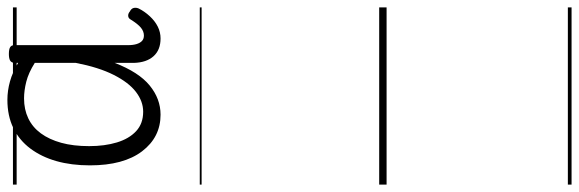

<svg xmlns="http://www.w3.org/2000/svg" viewBox="-543 -522 1565 519"><g transform="rotate(-90 239.5 -262.5)"><path d="M189 -611Q128 -611 90 -661Q52 -711 52 -802Q52 -852 63.5 -892.5Q75 -933 97.5 -963Q120 -993 153 -1009Q186 -1025 229 -1025Q254 -1025 279 -1018Q304 -1011 329 -996V-1007Q330 -1015 336 -1018Q342 -1021 353 -1021Q366 -1021 371.5 -1017.5Q377 -1014 377 -1006V-698Q377 -685 380 -675.5Q383 -666 388.5 -661Q394 -656 403 -656Q414 -656 424 -664Q434 -672 447 -693Q450 -698 456 -698.5Q462 -699 468 -694Q476 -690 477.5 -683.5Q479 -677 476 -670Q468 -654 455 -640Q442 -626 427 -618.5Q412 -611 395 -611Q364 -611 347 -630Q330 -649 329 -683Q329 -695 329 -708.5Q329 -722 329 -735Q304 -670 268 -640.5Q232 -611 189 -611ZM104 -804Q104 -762 114 -729Q124 -696 144.5 -677Q165 -658 197 -658Q225 -658 250.5 -677.5Q276 -697 296.5 -737.5Q317 -778 329 -840V-951Q302 -968 278 -974Q254 -980 233 -980Q203 -980 179 -968.5Q155 -957 138.5 -934.5Q122 -912 113 -879.5Q104 -847 104 -804ZM0 490H479V500H0ZM0 -20H479V0H0ZM0 -505H479V-500H0ZM0 -1010H479V-1000H0Z"/></g></svg>

Font: Playwrite PE Guides
Style: Regular
Weight: 400
Designer: Veronika Burian, José Scaglione
Foundry: TypeTogether
Version: Version 1.003